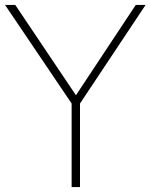

<svg xmlns="http://www.w3.org/2000/svg" viewBox="-30 -760 611 780"><path d="M561.5 -740 295 -339.5V0H261V-339.5L-9.5 -740H32L278.5 -373L521.5 -740Z"/></svg>

Font: Encode Sans Thin
Style: Regular
Weight: 250
Designer: Multiple Designers
Foundry: Impallari Type
Version: Version 2.000